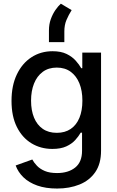

<svg xmlns="http://www.w3.org/2000/svg" viewBox="-20 -831 650 1065"><path d="M296.9 214.8Q233.4 214.8 186.8 198.2Q140.1 181.6 110.1 152.6Q80.1 123.5 66.9 86.9L159.2 53.7Q168.5 71.3 185.1 88.6Q201.7 106 228.5 117.4Q255.4 128.9 296.4 128.9Q358.9 128.9 397 98.4Q435.1 67.9 435.1 5.4V-95.2H427.7Q416 -74.7 397.2 -54Q378.4 -33.2 347.7 -19Q316.9 -4.9 270.5 -4.9Q206.1 -4.9 154.5 -36.1Q103 -67.4 73.5 -126.7Q43.9 -186 43.9 -271.5Q43.9 -356.4 73.5 -418.2Q103 -480 154.5 -513.4Q206.1 -546.9 271.5 -546.9Q318.4 -546.9 349.4 -531.7Q380.4 -516.6 399.9 -494.6Q419.4 -472.7 430.7 -452.6H436.5V-539.1H540.5V4.9Q540.5 77.6 508.3 124Q476.1 170.4 420.9 192.6Q365.7 214.8 296.9 214.8ZM294.9 -94.2Q340.3 -94.2 372.1 -115.7Q403.8 -137.2 420.4 -177.2Q437 -217.3 437 -272.9Q437 -327.6 420.4 -368.7Q403.8 -409.7 372.1 -432.9Q340.3 -456.1 294.9 -456.1Q249 -456.1 217 -432.4Q185.1 -408.7 168.7 -367.4Q152.3 -326.2 152.3 -272.9Q152.3 -218.3 168.9 -178.2Q185.5 -138.2 217.3 -116.2Q249 -94.2 294.9 -94.2ZM251.5 -597.2V-661.6Q251.5 -696.3 261.7 -724.6Q272 -752.9 286.9 -774.7Q301.8 -796.4 317.4 -810.5L377.4 -774.9Q360.4 -747.6 348.6 -720Q336.9 -692.4 336.9 -656.7V-597.2Z"/></svg>

Font: Inter 18pt Medium
Style: Regular
Weight: 500
Designer: Rasmus Andersson
Foundry: rsms
Version: Version 4.001;git-66647c0bb